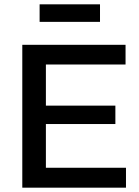

<svg xmlns="http://www.w3.org/2000/svg" viewBox="-20 -867 641 887"><path d="M83 0V-660H560V-569H192V-379H513V-294H192V-92H562V0ZM163 -766V-847H442V-766Z"/></svg>

Font: Bricolage Grotesque 12pt Medium
Style: Regular
Weight: 500
Designer: Mathieu Triay
Foundry: Atelier Triay
Version: Version 1.001; ttfautohint (v1.8.4.7-5d5b);gftools[0.9.33.de